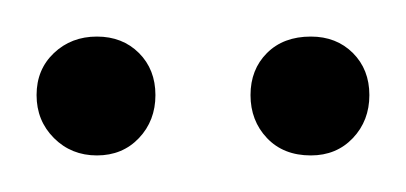

<svg xmlns="http://www.w3.org/2000/svg" viewBox="-20 -682 222 105"><path d="M33 -662Q47 -662 56 -653Q65 -644 65 -630Q65 -616 56 -606.5Q47 -597 33 -597Q19 -597 9.5 -606.5Q0 -616 0 -630Q0 -644 9.5 -653Q19 -662 33 -662ZM150 -662Q164 -662 173 -653Q182 -644 182 -630Q182 -616 173 -606.5Q164 -597 150 -597Q135 -597 126 -606.5Q117 -616 117 -630Q117 -644 126 -653Q135 -662 150 -662Z"/></svg>

Font: AkaAcidDosis
Style: Light
Weight: 300
Designer: Edgar Tolentino, Pablo Impallari, Igino Marini, Aka-Acid
Foundry: Edgar Tolentino, Pablo Impallari, Igino Marini, Aka-Acid
Version: Version 1.007